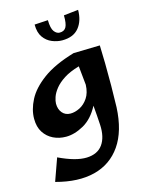

<svg xmlns="http://www.w3.org/2000/svg" viewBox="-142 -791 879 1157"><g transform="rotate(-15 297.5 -212.0)"><path d="M195 14Q152 14 116 -3.5Q80 -21 58 -55Q36 -89 36 -140Q36 -197 67 -257Q98 -317 170.5 -370.5Q243 -424 368 -461L533 -465Q535 -418 536 -351.5Q537 -285 536.5 -213Q536 -141 534 -79Q527 68 466 156Q405 244 301 270.5Q197 297 60 260L110 120Q215 170 283 167.5Q351 165 383 120Q415 75 411 -2Q409 -32 407 -62Q405 -92 402 -124Q363 -50 305.5 -18Q248 14 195 14ZM187 -194Q187 -159 206 -136.5Q225 -114 257 -114Q285 -114 315 -129Q345 -144 366.5 -176Q388 -208 390 -258Q385 -311 378 -376Q319 -359 282 -335Q245 -311 224 -284.5Q203 -258 195 -234Q187 -210 187 -194ZM323 -553Q292 -553 260 -566Q228 -579 207 -608.5Q186 -638 186 -688L270 -693Q271 -641 286 -621.5Q301 -602 320 -602Q349 -602 360.5 -623.5Q372 -645 371 -696L462 -706Q462 -638 427.5 -595.5Q393 -553 323 -553Z"/></g></svg>

Font: Marhey SemiBold
Style: Regular
Weight: 600
Designer: Nur Syamsi & Bustanul Arifin
Foundry: Namelatype
Version: Version 1.000; ttfautohint (v1.8.4.7-5d5b)